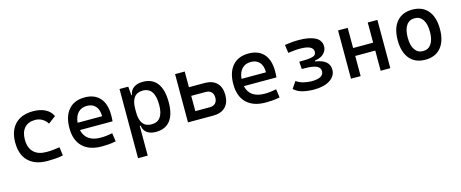

<svg xmlns="http://www.w3.org/2000/svg" viewBox="-42 -1145 4772 1989"><g transform="rotate(-15 2344.0 -151.0)"><path d="M342.8 9.8Q210.4 9.8 138.4 -59.8Q66.4 -129.4 66.4 -259.8Q66.4 -386.7 134.5 -457Q202.6 -527.3 329.1 -527.3Q404.8 -527.3 458.7 -499.3Q512.7 -471.2 535.6 -419.9L456.1 -359.9Q434.1 -395.5 399.9 -415Q365.7 -434.6 325.2 -434.6Q252 -434.6 211.4 -390.4Q170.9 -346.2 170.9 -264.6Q170.9 -176.3 218.5 -129.6Q266.1 -83 354.5 -83Q390.6 -83 426.8 -86.4Q462.9 -89.8 497.1 -95.7L508.8 -4.9Q468.8 3.9 426 6.8Q383.3 9.8 342.8 9.8Z M923.8 9.8Q791.5 9.8 719.5 -59.8Q647.5 -129.4 647.5 -259.8Q647.5 -386.7 708.5 -457Q769.5 -527.3 880.9 -527.3Q985.8 -527.3 1043.2 -463.9Q1100.6 -400.4 1100.6 -279.3Q1100.6 -243.7 1097.7 -212.9H748Q761.7 -147.9 809.6 -114.5Q857.4 -81.1 935.5 -81.1Q967.8 -81.1 999 -84.7Q1030.3 -88.4 1062.5 -94.7L1075.2 -3.9Q1029.3 4.9 991.2 7.3Q953.1 9.8 923.8 9.8ZM744.1 -292H1006.8Q1006.8 -361.8 973.6 -399.2Q940.4 -436.5 881.8 -436.5Q821.8 -436.5 786.1 -398.9Q750.5 -361.3 744.1 -292Z M1253.9 224.6V-517.6H1347.7L1356 -423.8H1362.3Q1369.1 -472.7 1406.5 -500Q1443.8 -527.3 1504.4 -527.3Q1606.4 -527.3 1658.7 -458Q1710.9 -388.7 1710.9 -253.9Q1710.9 -124 1658.7 -57.1Q1606.4 9.8 1504.4 9.8Q1444.8 9.8 1408.4 -17.6Q1372.1 -44.9 1367.2 -93.8H1357.4V224.6ZM1357.4 -241.2Q1357.4 -78.1 1481.4 -78.1Q1608.4 -78.1 1608.4 -253.9Q1608.4 -439.5 1481.4 -439.5Q1357.4 -439.5 1357.4 -276.4Z M1849.6 0V-517.6H1953.1V-349.6H2121.1Q2205.1 -349.6 2251 -304Q2296.9 -258.3 2296.9 -174.8Q2296.9 -91.3 2251 -45.7Q2205.1 0 2121.1 0ZM1953.1 -92.8H2107.4Q2146.5 -92.8 2168 -114.3Q2189.5 -135.7 2189.5 -174.8Q2189.5 -213.9 2168 -235.4Q2146.5 -256.8 2107.4 -256.8H1953.1Z M2681.6 9.8Q2549.3 9.8 2477.3 -59.8Q2405.3 -129.4 2405.3 -259.8Q2405.3 -386.7 2466.3 -457Q2527.3 -527.3 2638.7 -527.3Q2743.7 -527.3 2801 -463.9Q2858.4 -400.4 2858.4 -279.3Q2858.4 -243.7 2855.5 -212.9H2505.9Q2519.5 -147.9 2567.4 -114.5Q2615.2 -81.1 2693.4 -81.1Q2725.6 -81.1 2756.8 -84.7Q2788.1 -88.4 2820.3 -94.7L2833 -3.9Q2787.1 4.9 2749 7.3Q2710.9 9.8 2681.6 9.8ZM2502 -292H2764.6Q2764.6 -361.8 2731.4 -399.2Q2698.2 -436.5 2639.6 -436.5Q2579.6 -436.5 2543.9 -398.9Q2508.3 -361.3 2502 -292Z M3201.2 9.8Q3141.6 9.8 3084.2 -2.9Q3026.9 -15.6 2985.8 -53.7L3035.6 -126Q3070.8 -100.6 3116 -90.3Q3161.1 -80.1 3197.3 -80.1Q3328.1 -80.1 3328.1 -153.8Q3328.1 -191.4 3288.8 -210.2Q3249.5 -229 3151.4 -229H3130.9L3125.5 -309.1H3152.8Q3220.2 -309.1 3253.4 -315.9Q3286.6 -322.8 3297.4 -335.7Q3308.1 -348.6 3308.1 -367.2Q3308.1 -437.5 3168 -437.5Q3134.3 -437.5 3107.9 -434.6Q3081.5 -431.2 3039.6 -426.8L3027.3 -514.6Q3063.5 -519.5 3095.5 -523.4Q3127.4 -527.3 3178.7 -527.3Q3287.6 -527.3 3351.6 -495.4Q3415.5 -463.4 3415.5 -394Q3415.5 -354.5 3382.8 -320.6Q3350.1 -286.6 3286.1 -278.3V-268.6Q3435.5 -246.6 3435.5 -141.6Q3435.5 -73.2 3372.1 -31.7Q3308.6 9.8 3201.2 9.8Z M3916 0V-216.3H3701.2V0H3597.7V-517.6H3701.2V-301.3H3916V-517.6H4019.5V0Z M4394.5 9.8Q4287.1 9.8 4227.5 -60.5Q4168 -130.9 4168 -258.8Q4168 -387.2 4227.5 -457.3Q4287.1 -527.3 4394.5 -527.3Q4502.4 -527.3 4561.8 -457.3Q4621.1 -387.2 4621.1 -258.8Q4621.1 -130.9 4561.8 -60.5Q4502.4 9.8 4394.5 9.8ZM4394.5 -83Q4451.7 -83 4482.7 -128.9Q4513.7 -174.8 4513.7 -258.8Q4513.7 -343.3 4482.7 -388.9Q4451.7 -434.6 4394.5 -434.6Q4337.4 -434.6 4306.4 -388.9Q4275.4 -343.3 4275.4 -258.8Q4275.4 -174.8 4306.4 -128.9Q4337.4 -83 4394.5 -83Z"/></g></svg>

Font: CaskaydiaCove NFP
Style: Regular
Weight: 400
Designer: Aaron Bell
Foundry: Saja Typeworks
Version: Version 2111.001; VTT 6.35;Nerd Fonts 3.1.1